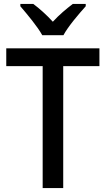

<svg xmlns="http://www.w3.org/2000/svg" viewBox="-20 -1054 542 981"><path d="M196 -874H304C328 -919 383 -983 418 -1022V-1034H352C318 -1008 284 -980 250 -943C218 -978 181 -1011 150 -1034H84V-1022C119 -981 172 -918 196 -874ZM303 -93V-716H488V-807H12V-716H198V-93Z"/></svg>

Font: Noto Sans Kannada UI SemiCondensed Medium
Style: Regular
Weight: 500
Width: 4
Designer: Jelle Bosma - Monotype Design Team
Foundry: Monotype Imaging Inc.
Version: Version 2.005